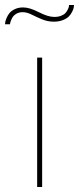

<svg xmlns="http://www.w3.org/2000/svg" viewBox="-65 -750 317 770"><path d="M25.9 -701.2Q11.2 -701.2 0.2 -694.6Q-10.7 -688 -15.6 -679Q-20.5 -669.9 -22.7 -663.1Q-24.9 -656.2 -24.9 -652.8H-44.9Q-44.9 -656.2 -43.7 -662.4Q-42.5 -668.5 -38.1 -679Q-33.7 -689.5 -26.4 -698.2Q-19 -707 -4.9 -713.6Q9.3 -720.2 27.8 -720.2Q53.7 -720.2 90.6 -701.2Q127.4 -682.1 152.8 -682.1Q168.5 -682.1 180.2 -686.8Q191.9 -691.4 197.5 -697.8Q203.1 -704.1 206.8 -711.7Q210.4 -719.2 211.2 -723.4Q211.9 -727.5 211.9 -730H231.9Q231.9 -726.1 230.7 -719.7Q229.5 -713.4 224.4 -702.9Q219.2 -692.4 211.2 -684.1Q203.1 -675.8 187.3 -669.4Q171.4 -663.1 150.9 -663.1Q126 -663.1 103.3 -672.6Q80.6 -682.1 61.5 -691.7Q42.5 -701.2 25.9 -701.2ZM84 0V-519H104V0Z"/></svg>

Font: Rawline Thin
Style: Regular
Weight: 250
Designer: Matt McInerney, Pablo Impallari, Rodrigo Fuenzalida
Foundry: Matt McInerney, Pablo Impallari, Rodrigo Fuenzalida
Version: Version 4.020;PS 004.020;hotconv 1.0.88;makeotf.lib2.5.64775